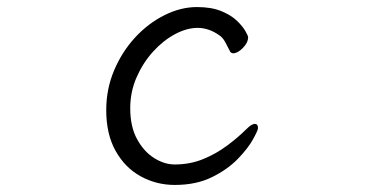

<svg xmlns="http://www.w3.org/2000/svg" viewBox="-20 -506 1040 544"><path d="M711 -143Q711 -137 697 -111.5Q683 -86 654 -56Q625 -26 580.5 -4Q536 18 475 18Q423 18 378.5 -6.5Q334 -31 307.5 -78.5Q281 -126 281 -194Q281 -254 303.5 -307Q326 -360 363 -400Q400 -440 446 -463Q492 -486 538 -486Q579 -486 607 -474.5Q635 -463 651.5 -447Q668 -431 675.5 -417.5Q683 -404 683 -401Q683 -385 668 -370Q653 -355 641 -355Q635 -355 632 -360Q625 -374 618 -387Q611 -400 600 -407Q571 -427 540 -427Q509 -427 475.5 -409Q442 -391 413.5 -359.5Q385 -328 367 -287Q349 -246 349 -199Q349 -147 368.5 -111.5Q388 -76 417 -58Q446 -40 475 -40Q518 -40 555 -55Q592 -70 623.5 -93.5Q655 -117 678 -140Q693 -155 702 -155Q711 -155 711 -143Z"/></svg>

Font: QiushuiShotai
Style: Regular
Weight: 600
Designer: Fontworks Inc.
Foundry: Fontworks Inc.
Version: Version 1.250